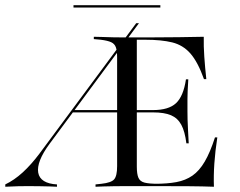

<svg xmlns="http://www.w3.org/2000/svg" viewBox="-29 -711 915 731"><path d="M-8.9 0V-8.9Q25 -25 57.3 -54.4Q89.5 -83.9 121 -125.8L489.5 -622.6H500L160.5 -164.5Q134.7 -129.8 123.8 -102Q112.9 -74.2 116.5 -53.6Q120.2 -33.1 138.3 -21.8Q156.5 -10.5 187.9 -8.9V0Q176.6 -0.8 160.1 -1.2Q143.5 -1.6 123 -2Q102.4 -2.4 79 -2.4Q58.9 -2.4 40.7 -2Q22.6 -1.6 -8.9 0ZM242.7 -283.1 249.2 -291.9H592.7V-283.1ZM446.8 -2.4Q423.4 -2.4 403.2 -2Q383.1 -1.6 366.1 -1.2Q349.2 -0.8 334.7 0V-8.9L357.3 -11.3Q394.4 -15.3 405.6 -28.2Q416.9 -41.1 416.9 -78.2V-492.7Q416.9 -517.7 412.1 -531Q407.3 -544.4 394 -550.4Q380.6 -556.5 354.8 -559.7L328.2 -562.1V-571Q343.5 -571 361.7 -570.2Q379.8 -569.4 400.8 -569Q421.8 -568.5 446 -568.5H455.6H526.6Q599.2 -568.5 652 -569.4Q704.8 -570.2 746.8 -571Q746 -535.5 748.8 -495.2Q751.6 -454.8 756.5 -409.7H747.6Q724.2 -475 696 -507.3Q667.7 -539.5 626.6 -549.6Q585.5 -559.7 524.2 -559.7H491.9V-76.6Q491.9 -48.4 498 -34.3Q504 -20.2 521.4 -15.7Q538.7 -11.3 572.6 -11.3H561.3Q608.1 -11.3 642.7 -17.7Q677.4 -24.2 703.6 -42.3Q729.8 -60.5 750.4 -95.6Q771 -130.6 789.5 -187.9H798.4Q790.3 -135.5 787.1 -88.7Q783.9 -41.9 785.5 0Q742.7 -1.6 689.5 -2Q636.3 -2.4 562.9 -2.4H455.6ZM680.6 -165.3Q675 -210.5 661.3 -235.9Q647.6 -261.3 622.2 -272.2Q596.8 -283.1 553.2 -283.1V-291.9Q612.9 -291.9 641.1 -318.1Q669.4 -344.4 679 -408.9H687.9Q684.7 -359.7 684.7 -333.9Q684.7 -308.1 684.7 -287.1Q684.7 -271.8 685.1 -256Q685.5 -240.3 686.7 -219Q687.9 -197.6 689.5 -165.3ZM250.8 -682.3V-691.1H581.5V-682.3Z"/></svg>

Font: Playfair 144pt SemiExpanded Light
Style: Regular
Weight: 300
Width: 6
Designer: Claus Eggers Sørensen
Foundry: Claus Eggers Sørensen
Version: Version 2.203